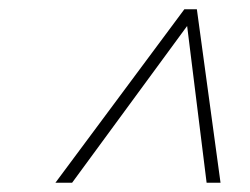

<svg xmlns="http://www.w3.org/2000/svg" viewBox="-20 -690 540 414"><path d="M425.5 -296 383.5 -634 135.5 -296H99.5L377.5 -670H404.5L455.5 -296Z"/></svg>

Font: Newsreader Text Light
Style: Italic
Weight: 300
Italic angle: -17°
Designer: Hugues Gentile
Foundry: Production Type
Version: Version 1.001